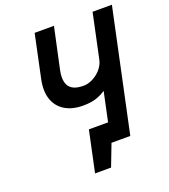

<svg xmlns="http://www.w3.org/2000/svg" viewBox="-148 -806 912 1037"><g transform="rotate(-20 308.0 -287.5)"><path d="M269 -110 219 125H311L359 0H410L433 -110ZM616 -700H505L451 -446Q447 -425 434.5 -406Q422 -387 404 -372.5Q386 -358 365 -349.5Q344 -341 323 -341Q282 -341 259.5 -355Q237 -369 230.5 -396.5Q224 -424 232 -463L283 -700H172L120 -454Q106 -388 122 -340.5Q138 -293 180 -267Q222 -241 285 -241Q308 -241 329.5 -244Q351 -247 372.5 -255.5Q394 -264 415 -278L356 0H467Z"/></g></svg>

Font: Advent Pro
Style: Italic
Weight: 400
Italic angle: -12°
Designer: VivaRado, Andreas Kalpakidis
Foundry: VivaRado, Andreas Kalpakidis
Version: Version 3.000